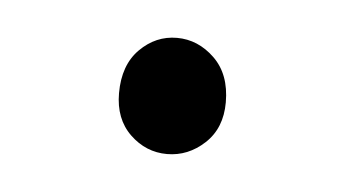

<svg xmlns="http://www.w3.org/2000/svg" viewBox="-26 -118 292 163"><g transform="rotate(5 120.5 -36.5)"><path d="M120 13Q102 13 88.5 0Q75 -13 75 -35Q75 -59 88.5 -72.5Q102 -86 120 -86Q138 -86 152 -72.5Q166 -59 166 -35Q166 -13 152 0Q138 13 120 13Z"/></g></svg>

Font: Noto Sans JP Thin ExtraLight
Style: Regular
Weight: 250
Version: Version 2.004-H2;hotconv 1.0.118;makeotfexe 2.5.65603